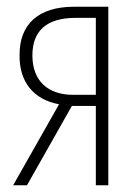

<svg xmlns="http://www.w3.org/2000/svg" viewBox="-20 -549 410 569"><path d="M19 0H60L193 -235H264V0H301V-529H199C95 -529 37 -478 38 -385C37 -308 78 -254 155 -240ZM197 -268C121 -268 76 -310 76 -385C76 -458 119 -496 203 -496H264V-268Z"/></svg>

Font: Noto Sans ExtraCondensed ExtraLight
Style: Regular
Weight: 200
Width: 2
Designer: Monotype Design Team
Foundry: Monotype Imaging Inc.
Version: Version 2.013